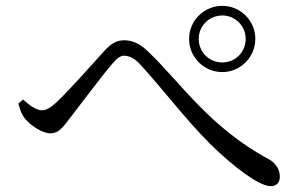

<svg xmlns="http://www.w3.org/2000/svg" viewBox="-20 -705 1040 658"><path d="M628 -572C628 -509 679 -458 742 -458C804 -458 855 -509 855 -572C855 -634 804 -685 742 -685C679 -685 628 -634 628 -572ZM661 -572C661 -616 697 -652 742 -652C786 -652 822 -616 822 -572C822 -526 786 -491 742 -491C697 -491 661 -526 661 -572ZM43 -350C48 -330 55 -311 66 -298C87 -273 126 -248 153 -248C181 -248 196 -269 221 -302C259 -351 330 -446 366 -488C381 -506 393 -514 405 -514C420 -514 437 -508 456 -489C534 -405 614 -298 699 -213C784 -129 870 -67 907 -67C929 -67 939 -80 939 -100C939 -123 926 -146 900 -160C699 -268 597 -424 489 -527C458 -558 431 -567 405 -567C379 -567 359 -554 338 -531C300 -489 218 -396 172 -353C154 -336 137 -327 124 -327C106 -327 83 -342 59 -364Z"/></svg>

Font: Harano Aji Mincho KR
Style: Regular
Weight: 400
Foundry: Masamichi Hosoda
Version: HaranoAjiMinchoKR-Regular version 20230610;ttx 4.39.4